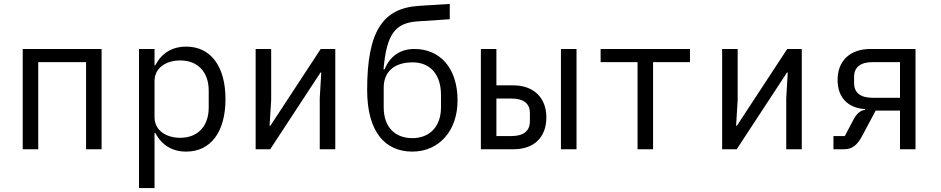

<svg xmlns="http://www.w3.org/2000/svg" viewBox="-20 -768 4841 988"><path d="M96.9 0H176.8V-448.2H422.9V0H502.8V-516H96.9Z M695.3 199.9H775.2V-84.2H779.1C812.1 -21 866.1 12.1 938.2 12.1C1064.3 12.1 1140.3 -89.1 1140.3 -258.2C1140.3 -426.8 1064.3 -528.1 938.2 -528.1C866.1 -528.1 812.1 -495 779.1 -432.2H775.2V-516H695.3ZM775.2 -165.1V-350.9C775.2 -420.1 836.3 -457 907.3 -457C1000 -457 1054 -394.9 1054 -301.8V-214.1C1054 -121.1 1000 -58.9 907.3 -58.9C836.3 -58.9 775.2 -95.9 775.2 -165.1Z M1295.5 0H1370.4L1629.3 -394.9H1633.2L1625.4 -263.1V0H1705.3V-516H1630.3L1371.4 -121.1H1367.2L1375.4 -252.8V-516H1295.5Z M2101.6 12.1C2239.3 12.1 2334.5 -95.2 2334.5 -251.1C2334.5 -419 2243.3 -516 2112.6 -516C2036.6 -516 1986.5 -476.9 1958.5 -410.9H1953.5C1969.5 -595.2 2014.6 -649.9 2128.6 -658L2294.4 -669V-747.9L2136.4 -737.9C1950.3 -725.9 1869.3 -609 1869.3 -305C1869.3 -87 1963.4 12.1 2101.6 12.1ZM1954.5 -215.9V-317.1C1954.5 -393.1 2002.5 -447.1 2103.3 -447.1C2189.3 -447.1 2249.3 -389.9 2249.3 -279.1V-215.9C2249.3 -112.9 2187.5 -57.2 2101.6 -57.2C2014.6 -57.2 1954.5 -111.9 1954.5 -215.9Z M2454.5 0H2622.5C2727.6 0 2791.5 -61.1 2791.5 -164.1C2791.5 -266 2725.5 -328.8 2621.4 -328.8H2534.4V-516H2454.5ZM2534.4 -67.8V-261H2610.4C2670.5 -261 2706.7 -239 2706.7 -186.1V-144.2C2706.7 -90.9 2670.5 -67.8 2610.4 -67.8ZM2866.5 0H2946.7V-516H2866.5Z M3260.7 0H3340.6V-448.2H3530.5V-516H3070.7V-448.2H3260.7Z M3696 0H3771L4029.8 -394.9H4033.7L4025.9 -263.1V0H4105.8V-516H4030.9L3772 -121.1H3767.8L3775.9 -252.8V-516H3696Z M4268.8 0H4323.9C4366.1 0 4391 -22 4415.1 -66.1L4486.2 -198.9H4611.2V0H4691.1V-516H4459.2C4354 -516 4290.1 -454.9 4290.1 -356.9C4290.1 -261 4349.1 -210.9 4431.8 -207V-203.1C4405.9 -198.9 4388.1 -182.9 4372.2 -153.1L4327.1 -67.8H4268.8ZM4375 -340.9V-372.2C4375 -425.1 4410.9 -448.2 4470.9 -448.2H4611.2V-264.9H4470.9C4410.9 -264.9 4375 -288 4375 -340.9Z"/></svg>

Font: Margiela Mono
Style: Regular
Weight: 400
Designer: Mike Abbink, Paul van der Laan, Pieter van Rosmalen
Foundry: Bold Monday
Version: Version 2.003 2021